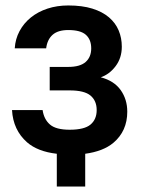

<svg xmlns="http://www.w3.org/2000/svg" viewBox="-20 -558 530 703"><path d="M188 5Q118 -3 79 -37Q28 -82 24 -155H136Q141 -121 163 -102Q185 -83 235 -83Q289 -83 311.5 -102Q334 -121 334 -155Q334 -189 311.5 -208Q289 -227 235 -227H162V-313H230Q273 -313 293.5 -331Q314 -349 314 -381Q314 -413 294.5 -430.5Q275 -448 230 -448Q192 -448 172.5 -430.5Q153 -413 149 -381H34Q36 -415 51.5 -444Q67 -473 93 -494Q119 -515 154 -526.5Q189 -538 230 -538Q281 -538 318 -526.5Q355 -515 379 -494.5Q403 -474 414.5 -446.5Q426 -419 426 -387Q426 -346 403.5 -316Q381 -286 349 -275Q398 -262 422 -228Q446 -194 446 -149Q446 -78 395 -35Q358 -4 292 5V125H188Z"/></svg>

Font: Golos UI Medium
Style: Regular
Weight: 500
Designer: A.Korolkova, Vitaly Kuzmin
Foundry: ParaType Ltd
Version: Version 2.000